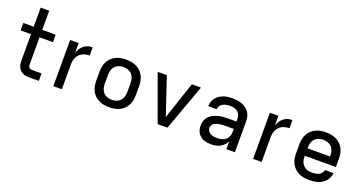

<svg xmlns="http://www.w3.org/2000/svg" viewBox="-40 -1380 3829 2032"><g transform="rotate(20 1875.0 -363.5)"><path d="M294 0Q276 0 258 -3Q240 -6 224 -14Q208 -22 195 -35Q182 -48 174 -64Q166 -80 163 -98Q160 -116 160 -134V-436H43V-520H160V-735H256V-520H407V-436H256V-134Q256 -125 257.5 -116Q259 -107 264 -99.5Q269 -92 277 -88Q285 -84 294 -84H407V0Z M570 0V-520H666V-412Q672 -428 680 -443.5Q688 -459 699 -472.5Q710 -486 724 -497Q738 -508 753.5 -515.5Q769 -523 786.5 -525.5Q804 -528 821 -528V-436Q800 -436 779 -432Q758 -428 739.5 -418.5Q721 -409 706 -393Q691 -377 682 -358Q673 -339 669.5 -318Q666 -297 666 -276V0Z M1200 8Q1170 8 1141 3Q1112 -2 1085 -15Q1058 -28 1036.5 -48.5Q1015 -69 1001.5 -95.5Q988 -122 982.5 -151Q977 -180 977 -210V-310Q977 -340 982.5 -369Q988 -398 1001.5 -424.5Q1015 -451 1036.5 -471.5Q1058 -492 1085 -505Q1112 -518 1141 -523Q1170 -528 1200 -528Q1230 -528 1259 -523Q1288 -518 1315 -505Q1342 -492 1363.5 -471.5Q1385 -451 1398.5 -424.5Q1412 -398 1417.5 -369Q1423 -340 1423 -310V-210Q1423 -180 1417.5 -151Q1412 -122 1398.5 -95.5Q1385 -69 1363.5 -48.5Q1342 -28 1315 -15Q1288 -2 1259 3Q1230 8 1200 8ZM1200 -76Q1218 -76 1235 -79.5Q1252 -83 1267.5 -91.5Q1283 -100 1295 -113Q1307 -126 1314 -142Q1321 -158 1324 -175Q1327 -192 1327 -210V-310Q1327 -328 1324 -345Q1321 -362 1314 -378Q1307 -394 1295 -407Q1283 -420 1267.5 -428.5Q1252 -437 1235 -440.5Q1218 -444 1200 -444Q1182 -444 1165 -440.5Q1148 -437 1132.5 -428.5Q1117 -420 1105 -407Q1093 -394 1086 -378Q1079 -362 1076 -345Q1073 -328 1073 -310V-210Q1073 -192 1076 -175Q1079 -158 1086 -142Q1093 -126 1105 -113Q1117 -100 1132.5 -91.5Q1148 -83 1165 -79.5Q1182 -76 1200 -76Z M1745 0 1556 -520H1659L1776 -173Q1782 -155 1788 -136.5Q1794 -118 1800 -99Q1806 -118 1812 -136.5Q1818 -155 1824 -173L1941 -520H2044L1855 0Z M2347 8Q2326 8 2304.5 5Q2283 2 2263 -6Q2243 -14 2226 -28Q2209 -42 2198 -60Q2187 -78 2182 -99Q2177 -120 2177 -142Q2177 -170 2186 -197Q2195 -224 2214 -244.5Q2233 -265 2258.5 -278Q2284 -291 2311 -298.5Q2338 -306 2365.5 -308.5Q2393 -311 2421 -311H2519V-348Q2519 -370 2509.5 -390.5Q2500 -411 2482 -423Q2464 -435 2442 -439.5Q2420 -444 2398 -444Q2378 -444 2358 -440.5Q2338 -437 2320 -427Q2302 -417 2290.5 -399.5Q2279 -382 2279 -362H2183Q2183 -387 2191.5 -412Q2200 -437 2215.5 -457Q2231 -477 2252.5 -491Q2274 -505 2298 -513.5Q2322 -522 2347.5 -525Q2373 -528 2398 -528Q2425 -528 2451.5 -524.5Q2478 -521 2503 -512Q2528 -503 2550 -487Q2572 -471 2587 -449Q2602 -427 2608.5 -401Q2615 -375 2615 -348V0H2519V-87Q2507 -63 2489 -44.5Q2471 -26 2447.5 -14Q2424 -2 2398.5 3Q2373 8 2347 8ZM2384 -76Q2409 -76 2433.5 -81.5Q2458 -87 2478 -102Q2498 -117 2508.5 -140.5Q2519 -164 2519 -189V-228H2421Q2406 -228 2390.5 -227Q2375 -226 2360 -223Q2345 -220 2330 -215.5Q2315 -211 2302 -203Q2289 -195 2281 -181Q2273 -167 2273 -152Q2273 -133 2283.5 -116.5Q2294 -100 2310.5 -91Q2327 -82 2346 -79Q2365 -76 2384 -76Z M2820 0V-520H2916V-412Q2922 -428 2930 -443.5Q2938 -459 2949 -472.5Q2960 -486 2974 -497Q2988 -508 3003.5 -515.5Q3019 -523 3036.5 -525.5Q3054 -528 3071 -528V-436Q3050 -436 3029 -432Q3008 -428 2989.5 -418.5Q2971 -409 2956 -393Q2941 -377 2932 -358Q2923 -339 2919.5 -318Q2916 -297 2916 -276V0Z M3453 8Q3423 8 3393.5 3Q3364 -2 3337 -14.5Q3310 -27 3288 -48Q3266 -69 3252 -95Q3238 -121 3232.5 -150.5Q3227 -180 3227 -210V-310Q3227 -340 3232.5 -369Q3238 -398 3251.5 -424.5Q3265 -451 3286.5 -471.5Q3308 -492 3335 -505Q3362 -518 3391 -523Q3420 -528 3450 -528Q3480 -528 3509 -523Q3538 -518 3565 -505Q3592 -492 3613.5 -471.5Q3635 -451 3648.5 -424.5Q3662 -398 3667.5 -369Q3673 -340 3673 -310V-218H3323V-210Q3323 -192 3326 -174.5Q3329 -157 3336.5 -141Q3344 -125 3356.5 -112Q3369 -99 3384.5 -90.5Q3400 -82 3417.5 -79Q3435 -76 3453 -76Q3472 -76 3491.5 -79Q3511 -82 3529 -90Q3547 -98 3560 -114Q3573 -130 3575 -149H3671Q3669 -124 3659.5 -100.5Q3650 -77 3633.5 -58.5Q3617 -40 3596 -26.5Q3575 -13 3551 -5.5Q3527 2 3502 5Q3477 8 3453 8ZM3323 -302H3577V-310Q3577 -328 3574 -345Q3571 -362 3564 -378Q3557 -394 3545 -407Q3533 -420 3517.5 -428.5Q3502 -437 3485 -440.5Q3468 -444 3450 -444Q3432 -444 3415 -440.5Q3398 -437 3382.5 -428.5Q3367 -420 3355 -407Q3343 -394 3336 -378Q3329 -362 3326 -345Q3323 -328 3323 -310Z"/></g></svg>

Font: Iosevka Aile Medium
Style: Regular
Weight: 500
Designer: Belleve Invis
Foundry: Belleve Invis
Version: Version 27.3.5; ttfautohint (v1.8.4)